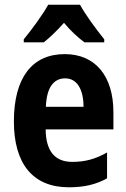

<svg xmlns="http://www.w3.org/2000/svg" viewBox="-20 -786 537 816"><path d="M320 -766H185C163 -726 113 -657 81 -619V-606H166C190 -625 221 -654 252 -689C281 -654 312 -626 339 -606H423V-619C387 -664 344 -722 320 -766ZM255 -556C117 -556 39 -456 39 -270C39 -92 118 10 273 10C338 10 388 -2 435 -28V-138C384 -109 340 -98 287 -98C213 -98 175 -144 174 -236H462V-309C462 -462 386 -556 255 -556ZM257 -453C308 -453 335 -405 335 -332H175C178 -417 210 -453 257 -453Z"/></svg>

Font: Noto Sans Devanagari Condensed
Style: Bold
Weight: 700
Width: 3
Designer: Jelle Bosma - Monotype Design Team
Foundry: Monotype Imaging Inc.
Version: Version 2.004